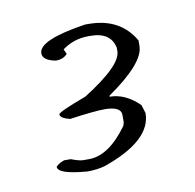

<svg xmlns="http://www.w3.org/2000/svg" viewBox="-46 -752 388 382"><g transform="rotate(-10 148.0 -560.5)"><path d="M155 -705.3Q219 -705.3 247.6 -655.8V-644.7Q247.6 -610.1 171.6 -557.4V-555.4Q203.2 -555.4 231.1 -527.9L236.3 -511Q236.3 -455.5 138.5 -421.3Q122.7 -416.6 102.3 -416.6Q43.6 -421.3 43.6 -436.2Q47.4 -441.7 60.2 -446.5H73.7Q90.3 -440.2 97.8 -440.2H109.9Q149.8 -440.2 188.2 -493.3L190.4 -500.4V-515.3Q190.4 -532.6 157.3 -532.6Q137 -532.6 86.5 -525.5Q67 -530.3 67 -538.1Q67 -542.8 124.2 -564.1Q202.5 -613.3 202.5 -642V-649.1Q195.7 -681.3 155 -681.3H150.5Q121.2 -681.3 97.8 -664L102.3 -654.2Q94.1 -644.7 79 -644.7Q52.7 -649.5 52.7 -664Q52.7 -690.8 148.3 -705.3Z"/></g></svg>

Font: Sue Ellen Francisco
Style: Regular
Weight: 400
Designer: Kimberly Geswein
Foundry: Kimberly Geswein
Version: Version 1.002 2007